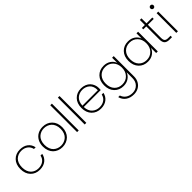

<svg xmlns="http://www.w3.org/2000/svg" viewBox="233 -2110 3746 3746"><g transform="rotate(-45 2106.0 -237.0)"><path d="M54.2 -272Q54.2 -399.4 127.2 -474.6Q200.2 -549.8 316.9 -549.8Q418.9 -549.8 484.4 -498.8Q549.8 -447.8 565.9 -361.8H519Q505.4 -431.2 450.9 -471.7Q396.5 -512.2 316.9 -512.2Q272.5 -512.2 233.9 -497.3Q195.3 -482.4 165 -453.6Q134.8 -424.8 117.4 -377.9Q100.1 -331.1 100.1 -272Q100.1 -212.4 117.4 -165.5Q134.8 -118.7 165 -89.6Q195.3 -60.5 233.9 -45.7Q272.5 -30.8 316.9 -30.8Q397 -30.8 451.2 -70.8Q505.4 -110.8 519 -181.2H565.9Q549.8 -95.7 484.1 -43.9Q418.5 7.8 316.9 7.8Q200.2 7.8 127.2 -67.9Q54.2 -143.6 54.2 -272Z M1210.4 -272Q1210.4 -208 1189.7 -155Q1168.9 -102.1 1132.8 -66.7Q1096.7 -31.2 1047.4 -11.7Q998 7.8 941.4 7.8Q884.8 7.8 835.7 -11.7Q786.6 -31.2 751 -66.7Q715.3 -102.1 695.1 -155Q674.8 -208 674.8 -272Q674.8 -356.4 710.4 -420.2Q746.1 -483.9 806.9 -516.8Q867.7 -549.8 943.8 -549.8Q1060.1 -549.8 1135.3 -474.4Q1210.4 -398.9 1210.4 -272ZM739.3 -378.4Q720.7 -331.5 720.7 -272Q720.7 -212.4 739 -165.3Q757.3 -118.2 788.6 -89.8Q819.8 -61.5 858.6 -46.9Q897.5 -32.2 941.4 -32.2Q985.4 -32.2 1024.7 -46.9Q1064 -61.5 1095.9 -89.8Q1127.9 -118.2 1146.7 -165.3Q1165.5 -212.4 1165.5 -272Q1165.5 -331.5 1146.7 -378.4Q1127.9 -425.3 1096.4 -453.6Q1064.9 -481.9 1025.6 -496.6Q986.3 -511.2 942.4 -511.2Q898.4 -511.2 859.4 -496.6Q820.3 -481.9 789.1 -453.6Q757.8 -425.3 739.3 -378.4Z M1347.2 0V-740.2H1392.1V0Z M1557.1 0V-740.2H1602.1V0Z M1785.2 -291H2210.9Q2213.4 -345.7 2196.8 -388.9Q2180.2 -432.1 2150.1 -458.5Q2120.1 -484.9 2082.3 -498.5Q2044.4 -512.2 2002 -512.2Q1959.5 -512.2 1921.9 -498.5Q1884.3 -484.9 1854 -458.3Q1823.7 -431.6 1805.4 -388.7Q1787.1 -345.7 1785.2 -291ZM2252 -178.2Q2235.8 -95.2 2170.2 -43.7Q2104.5 7.8 2002.9 7.8Q1886.7 7.8 1813 -68.1Q1739.3 -144 1739.3 -272Q1739.3 -399.9 1812.5 -474.9Q1885.7 -549.8 2002.9 -549.8Q2062 -549.8 2110.8 -529.8Q2159.7 -509.8 2190.9 -476.1Q2222.2 -442.4 2239 -399.2Q2255.9 -356 2255.9 -308.1Q2255.9 -272 2253.9 -253.9H1785.2Q1786.6 -199.2 1804.9 -155.8Q1823.2 -112.3 1853.8 -85.4Q1884.3 -58.6 1922.1 -44.7Q1960 -30.8 2002.9 -30.8Q2083 -30.8 2137.2 -70.6Q2191.4 -110.4 2205.1 -178.2Z M2364.3 -272Q2364.3 -398.9 2437.3 -474.4Q2510.3 -549.8 2626 -549.8Q2711.4 -549.8 2772 -508.3Q2832.5 -466.8 2856 -401.9V-543H2900.9V17.1Q2900.9 92.3 2867.7 149.4Q2834.5 206.5 2778.8 236.3Q2723.1 266.1 2654.3 266.1Q2552.7 266.1 2485.1 217.3Q2417.5 168.5 2397 85H2441.9Q2461.9 149.9 2517.1 188.5Q2572.3 227.1 2654.3 227.1Q2741.2 227.1 2798.6 169.9Q2856 112.8 2856 17.1V-142.1Q2832 -76.7 2771.7 -34.4Q2711.4 7.8 2626 7.8Q2510.7 7.8 2437.5 -68.8Q2364.3 -145.5 2364.3 -272ZM2856 -272Q2856 -378.9 2792.2 -445.1Q2728.5 -511.2 2631.8 -511.2Q2532.2 -511.2 2471.2 -447Q2410.2 -382.8 2410.2 -272Q2410.2 -161.1 2471.2 -96.7Q2532.2 -32.2 2631.8 -32.2Q2729 -32.2 2792.5 -97.9Q2856 -163.6 2856 -272Z M3037.1 -272Q3037.1 -398.9 3110.1 -474.4Q3183.1 -549.8 3298.8 -549.8Q3384.8 -549.8 3444.8 -508.1Q3504.9 -466.3 3528.8 -400.9V-543H3573.7V0H3528.8V-143.1Q3505.4 -77.1 3444.8 -34.7Q3384.3 7.8 3298.8 7.8Q3183.6 7.8 3110.4 -68.8Q3037.1 -145.5 3037.1 -272ZM3528.8 -272Q3528.8 -378.9 3465.1 -445.1Q3401.4 -511.2 3304.7 -511.2Q3205.1 -511.2 3144 -447Q3083 -382.8 3083 -272Q3083 -161.1 3144 -96.7Q3205.1 -32.2 3304.7 -32.2Q3401.9 -32.2 3465.3 -97.9Q3528.8 -163.6 3528.8 -272Z M3759.8 -145V-503.9H3677.7V-543H3759.8V-681.2H3804.7V-543H3965.8V-503.9H3804.7V-145Q3804.7 -84.5 3826.7 -62.3Q3848.6 -40 3904.8 -40H3965.8V0H3897.9Q3826.7 0 3793.2 -33.2Q3759.8 -66.4 3759.8 -145Z M4084.5 0V-543H4129.4V0ZM4138.4 -661.9Q4125.5 -648.9 4107.4 -648.9Q4089.4 -648.9 4076.4 -661.9Q4063.5 -674.8 4063.5 -693.8Q4063.5 -712.9 4076.4 -725.3Q4089.4 -737.8 4107.4 -737.8Q4125.5 -737.8 4138.4 -725.3Q4151.4 -712.9 4151.4 -693.8Q4151.4 -674.8 4138.4 -661.9Z"/></g></svg>

Font: SVN-Poppins ExtraLight
Style: Regular
Weight: 200
Designer: Ninad Kale (Devanagari), Jonny Pinhorn (Latin)
Foundry: Indian Type Foundry
Version: Version 3.002 2017